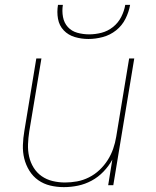

<svg xmlns="http://www.w3.org/2000/svg" viewBox="-20 -760 640 788"><path d="M242 8Q213 8 186 1.5Q159 -5 137 -20.5Q115 -36 100.5 -59.5Q86 -83 79.5 -109.5Q73 -136 74 -165Q75 -194 80 -223L129 -520H150L100 -220Q96 -194 95 -168Q94 -142 99.5 -117.5Q105 -93 118 -72Q131 -51 151 -37Q171 -23 196 -17Q221 -11 247 -11Q271 -11 296 -15.5Q321 -20 345 -32Q369 -44 388.5 -62.5Q408 -81 422 -103Q436 -125 444.5 -149.5Q453 -174 457 -199L510 -520H531L445 0H424L441 -105Q427 -79 405 -56Q383 -33 356 -18.5Q329 -4 300 2Q271 8 242 8ZM343 -600Q314 -600 287 -608Q260 -616 241.5 -635.5Q223 -655 218 -683Q213 -711 218 -740H238Q234 -715 238.5 -690.5Q243 -666 258.5 -649Q274 -632 297.5 -625.5Q321 -619 346 -619Q371 -619 396.5 -625.5Q422 -632 443.5 -649Q465 -666 477.5 -690.5Q490 -715 494 -740H514Q509 -711 495 -683Q481 -655 456.5 -635.5Q432 -616 402 -608Q372 -600 343 -600Z"/></svg>

Font: Iosevka Thin Extended Oblique
Style: Regular
Weight: 100
Width: 7
Italic angle: -9°
Monospace: yes
Designer: Belleve Invis
Foundry: Belleve Invis
Version: Version 32.5.0; ttfautohint (v1.8.4)